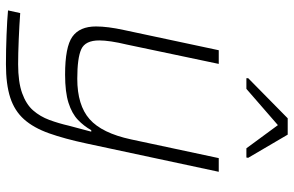

<svg xmlns="http://www.w3.org/2000/svg" viewBox="-191 -591 988 646"><g transform="rotate(90 303.0 -268.0)"><path d="M196 206Q149 206 98 204Q47 202 15 199L24 158Q65 161 113.5 163Q162 165 196 165Q256 165 293.5 151.5Q331 138 351.5 114.5Q372 91 383.5 60Q395 29 403 -6Q408 -25 413 -43.5Q418 -62 423 -81H418Q404 -56 383 -36Q362 -16 326 -4.5Q290 7 231 7Q138 7 103.5 -17.5Q69 -42 69 -97Q69 -136 81 -191L149 -510H195L130 -201Q123 -172 119.5 -148.5Q116 -125 116 -108Q116 -61 145.5 -47.5Q175 -34 245 -34Q334 -34 381 -75.5Q428 -117 449 -215L512 -510H558L463 -66Q447 9 428.5 61Q410 113 381.5 145Q353 177 308.5 191.5Q264 206 196 206ZM243 -603V-609L378 -742H433L511 -609L510 -603H479L401 -709L279 -603Z"/></g></svg>

Font: Saira ExtraLight
Style: Italic
Weight: 200
Italic angle: -12°
Designer: Hector Gatti with collaboration of the Omnibus-Type team
Foundry: Omnibus-Type
Version: Version 1.100; ttfautohint (v1.8.3)